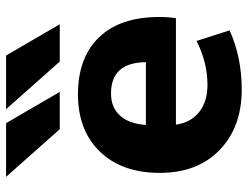

<svg xmlns="http://www.w3.org/2000/svg" viewBox="-112 -695 817 633"><g transform="rotate(-90 296.5 -378.5)"><path d="M207 -767 310 -590H187L30 -767ZM430 -767 533 -590H410L253 -767ZM201 -306H408Q407 -421 305 -421Q259 -421 232 -391.5Q205 -362 201 -306ZM202 -207Q209 -158 243.5 -130.5Q278 -103 333 -103Q407 -103 478 -139L513 -30Q424 10 318 10Q194 10 118.5 -63Q43 -136 43 -260Q43 -385 113 -457.5Q183 -530 302 -530Q423 -530 490 -460.5Q557 -391 557 -262Q557 -231 553 -207Z"/></g></svg>

Font: Mplus 1p ExtraBold
Style: Regular
Weight: 800
Version: Version 1.061